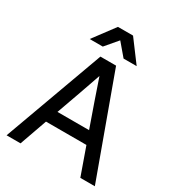

<svg xmlns="http://www.w3.org/2000/svg" viewBox="-211 -1039 1073 1168"><g transform="rotate(30 325.0 -455.0)"><path d="M465 -192H181L113 0H15L270 -700H380L635 0H533ZM212 -278H434L375 -446L324 -595L272 -446ZM325 -846 252 -760H160L272 -910H378L490 -760H398Z"/></g></svg>

Font: Retni Sans Medium
Style: Regular
Weight: 500
Designer: Vitaly Kuzmin
Foundry: ParaType Ltd.
Version: Version 1.00;March 2, 2019;FontCreator 11.5.0.2425 64-bit; t